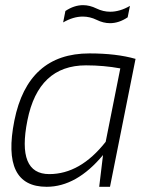

<svg xmlns="http://www.w3.org/2000/svg" viewBox="-20 -718 590 738"><path d="M442.4 -455.1Q378.9 -466.8 310.5 -466.8Q127.4 -466.8 85.4 -255.4Q43.9 -48.8 169.4 -48.8Q288.6 -48.8 386.2 -172.9ZM402.8 0H361.3L376 -122.1Q274.4 0 159.2 0Q-15.6 0 35.2 -254.4Q86.9 -512.7 323.7 -512.7Q427.7 -512.7 501 -491.7ZM231.4 -675.8Q265.1 -698.2 299.3 -698.2Q324.7 -698.2 350.6 -685.5Q376.5 -672.9 403.8 -672.9Q440.4 -672.9 479.5 -695.3L470.7 -651.4Q437 -628.9 402.8 -628.9Q377.4 -628.9 351.6 -641.6Q325.7 -654.3 298.3 -654.3Q261.7 -654.3 222.7 -631.8Z"/></svg>

Font: Sansation Light
Style: Light Italic
Weight: 300
Designer: Bernd Montag
Version: Version 1.301